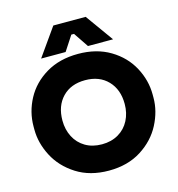

<svg xmlns="http://www.w3.org/2000/svg" viewBox="-138 -1087 1139 1227"><g transform="rotate(-15 432.0 -474.0)"><path d="M38 -356V-378Q38 -473 84 -559Q130 -645 219.5 -698.5Q309 -752 432 -752Q554 -752 643.5 -698.5Q733 -645 779.5 -558.5Q826 -472 826 -378V-356Q826 -268 781 -181Q736 -94 646.5 -37Q557 20 432 20Q307 20 217.5 -37Q128 -94 83 -181Q38 -268 38 -356ZM638 -366Q638 -462 582 -520Q526 -578 432 -578Q337 -578 281.5 -520Q226 -462 226 -366Q226 -306 251 -257.5Q276 -209 322.5 -181.5Q369 -154 432 -154Q494 -154 541 -181.5Q588 -209 613 -257.5Q638 -306 638 -366ZM327 -968H541L673 -784H507L441 -882H423L359 -784H197Z"/></g></svg>

Font: Sora-SIA ExtraBold
Style: Regular
Weight: 800
Designer: Jonathan Barnbrook, Julián Moncada
Foundry: Barnbrook Fonts
Version: Version 2.000